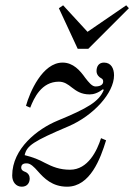

<svg xmlns="http://www.w3.org/2000/svg" viewBox="-20 -692 506 724"><path d="M202 -661 273 -508H313L466 -661L456 -672L310 -572L218 -672ZM26 -30C26 -5 41 12 62 12C84 12 92 -4 92 -19C92 -29 87 -39 75 -44C69 -46 60 -50 60 -60C60 -76 75 -76 81 -76C95 -76 108 -63 123 -46C146 -20 177 12 233 12C320 12 359 -94 380 -163L361 -171C346 -124 312 -52 244 -52C205 -52 178 -63 149 -78C127 -90 105 -99 73 -107C81 -143 105 -159 239 -216C332 -256 410 -341 410 -408C410 -434 399 -456 372 -456C352 -456 344 -441 344 -424C344 -410 354 -401 360 -398C368 -394 369 -390 369 -384C369 -374 360 -366 340 -366C327 -366 315 -381 301 -399C282 -426 256 -456 216 -456C140 -456 92 -344 78 -293L94 -286C108 -322 136 -384 202 -384C222 -384 236 -374 251 -362C268 -349 286 -336 318 -336C333 -336 349 -341 369 -356C369 -355 371 -352 371 -352C353 -309 311 -284 197 -237C122 -206 26 -132 26 -30Z"/></svg>

Font: Old Standard
Style: Italic
Weight: 400
Italic angle: -15.2°
Designer: Alexey Kryukov <alexios@thessalonica.org.ru>
Version: Version 2.0